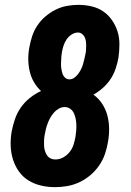

<svg xmlns="http://www.w3.org/2000/svg" viewBox="-20 -763 540 791"><path d="M207 8Q177 8 149 1.5Q121 -5 97.5 -19.5Q74 -34 58 -56.5Q42 -79 33.5 -106Q25 -133 24 -162Q23 -191 28 -221Q33 -247 41.5 -272Q50 -297 65.5 -319.5Q81 -342 103 -359.5Q125 -377 149 -388Q132 -404 120 -424.5Q108 -445 102.5 -468.5Q97 -492 96.5 -517Q96 -542 101 -568Q105 -591 112.5 -614Q120 -637 134 -658Q148 -679 167.5 -695.5Q187 -712 209 -723Q231 -734 255 -738.5Q279 -743 302 -743Q330 -743 356.5 -737Q383 -731 404.5 -716.5Q426 -702 441 -680.5Q456 -659 464 -634Q472 -609 472 -581Q472 -553 468 -525Q464 -503 456.5 -480.5Q449 -458 436 -438Q423 -418 404.5 -401.5Q386 -385 365 -373Q386 -358 400.5 -336Q415 -314 422 -288.5Q429 -263 429.5 -235Q430 -207 425 -179Q421 -154 412.5 -129Q404 -104 389 -82Q374 -60 353 -42Q332 -24 307.5 -12.5Q283 -1 257.5 3.5Q232 8 207 8ZM266 -436Q277 -436 286.5 -443Q296 -450 302.5 -459Q309 -468 314 -478Q319 -488 322 -498.5Q325 -509 327.5 -519.5Q330 -530 332 -540Q334 -549 334.5 -558.5Q335 -568 335 -577Q335 -586 333.5 -595Q332 -604 328 -611.5Q324 -619 317 -624Q310 -629 301 -629Q287 -629 274.5 -620.5Q262 -612 254 -600Q246 -588 241.5 -574Q237 -560 235 -547Q233 -536 232.5 -525Q232 -514 231.5 -503Q231 -492 232.5 -481.5Q234 -471 237 -461Q240 -451 247.5 -443.5Q255 -436 266 -436ZM208 -106Q225 -106 240.5 -114.5Q256 -123 267 -137Q278 -151 283 -167Q288 -183 291 -200Q293 -212 294 -225Q295 -238 294.5 -250.5Q294 -263 291.5 -275Q289 -287 284 -297.5Q279 -308 269 -315Q259 -322 246 -322Q234 -322 222.5 -315.5Q211 -309 202.5 -299.5Q194 -290 187.5 -278.5Q181 -267 176.5 -255Q172 -243 169 -231Q166 -219 164 -207Q162 -196 161.5 -185Q161 -174 161.5 -163Q162 -152 165 -142Q168 -132 173.5 -123.5Q179 -115 188 -110.5Q197 -106 208 -106Z"/></svg>

Font: Iosevka SS18 Heavy
Style: Italic
Weight: 900
Italic angle: -9°
Monospace: yes
Designer: Belleve Invis
Foundry: Belleve Invis
Version: Version 25.1.1; ttfautohint (v1.8.4)